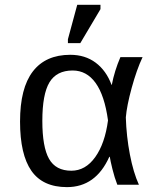

<svg xmlns="http://www.w3.org/2000/svg" viewBox="-20 -765 640 795"><path d="M432.6 -115.7Q376.5 9.8 257.3 9.8Q157.2 9.8 110.1 -57.6Q63 -125 63 -261.7Q63 -400.4 116 -469.2Q168.9 -538.1 271 -538.1Q332.5 -538.1 376.2 -505.4Q419.9 -472.7 441.9 -413.6H442.9Q454.1 -471.7 478.5 -528.3H570.3Q545.9 -476.6 525.4 -401.6Q504.9 -326.7 501 -278.8Q503.4 -200.7 517.8 -125.5Q532.2 -50.3 555.2 0H465.8Q454.1 -29.8 445.6 -64.7Q437 -99.6 434.6 -115.7ZM155.3 -264.6Q155.3 -156.2 183.1 -107.2Q210.9 -58.1 275.4 -58.1Q334 -58.1 374.3 -114.5Q414.6 -170.9 427.2 -266.6Q413.1 -369.6 376 -421.4Q338.9 -473.1 280.8 -473.1Q214.4 -473.1 184.8 -424.1Q155.3 -375 155.3 -264.6ZM261.2 -586.4V-602.5L299.8 -745.1H396V-727.1L312.5 -586.4Z"/></svg>

Font: Courier New
Style: Regular
Weight: 400
Designer: Steve Matteson
Foundry: Ascender Corporation
Version: Version 2.00.3